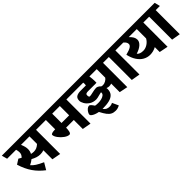

<svg xmlns="http://www.w3.org/2000/svg" viewBox="175 -1699 3002 3002"><g transform="rotate(-45 1676.0 -198.5)"><path d="M747.1 -487.3H638.7V46.4L493.7 19.5V-179.7Q455.6 -167.5 417.5 -167.5Q377.4 -167.5 339.8 -179.9Q302.2 -192.4 265.1 -213.4Q231.9 -185.5 181.6 -161.6Q208.5 -129.4 252.2 -101.1Q295.9 -72.8 370.1 -39.6L304.2 71.8Q208.5 -1 145.8 -91.6Q83 -182.1 43 -312L124.5 -363.8L170.4 -336.9Q191.4 -357.9 200 -377.2Q208.5 -396.5 208.5 -421.4Q208.5 -450.2 197.8 -487.3H-0.5L-25.4 -579.6H724.6ZM493.7 -487.3H306.6Q323.2 -447.8 330.3 -418.7Q337.4 -389.6 337.4 -363.8Q337.4 -315.4 316.4 -276.4Q349.1 -269 374.5 -269Q407.2 -269 435.5 -281Q463.9 -293 493.7 -320.3Z M761.2 -251.5Q761.2 -266.1 786.4 -273.7Q811.5 -281.2 856 -281.2V-487.3H721.7L696.3 -579.6H1377.4L1400.9 -487.3H1309.6V46.4L1165 20.5V-178.7H995.1Q995.1 -134.3 986.3 -98.9Q977.5 -63.5 954.6 -63.5Q918.9 -63.5 873 -95.9Q827.1 -128.4 794.2 -173.3Q761.2 -218.3 761.2 -251.5ZM1165 -487.3H996.1V-281.2H1165Z M2205.1 -487.3H2119.6V49.8L1980.5 21.5V-167.5Q1970.2 -163.1 1955.8 -160.9Q1941.4 -158.7 1928.7 -158.7Q1905.8 -158.7 1879.4 -169.9Q1881.8 -156.7 1881.8 -147.5Q1881.8 -85.4 1849.9 -49.3Q1817.9 -13.2 1758.1 2Q1698.2 17.1 1607.9 17.1H1605.5Q1627.4 47.4 1652.1 59.3Q1676.8 71.3 1714.8 71.3Q1731.4 71.3 1744.1 67.6Q1756.8 64 1776.4 54.7L1823.7 158.2Q1797.9 171.9 1776.6 177.5Q1755.4 183.1 1731 183.1Q1687 183.1 1654.8 166.7Q1622.6 150.4 1594.2 113.5Q1565.9 76.7 1531.7 10.3Q1493.7 3.4 1462.6 -9Q1431.6 -21.5 1413.8 -36.4Q1396 -51.3 1396 -64.9Q1396 -81.1 1410.4 -106.4Q1424.8 -131.8 1446.8 -150.4Q1468.8 -168.9 1491.7 -168.9Q1504.4 -168.9 1522 -149.7Q1539.6 -130.4 1558.1 -101.6Q1581.5 -95.7 1625.5 -95.7Q1662.6 -95.7 1696.5 -104.5Q1730.5 -113.3 1752 -130.6Q1773.4 -147.9 1773.4 -172.4Q1773.4 -184.1 1771.5 -184.1Q1762.2 -184.1 1723.6 -173.3Q1695.8 -165.5 1675.5 -161.1Q1655.3 -156.7 1641.6 -156.7Q1576.7 -156.7 1530.3 -187.3Q1483.9 -217.8 1460.7 -258.8Q1437.5 -299.8 1437.5 -329.1Q1437.5 -386.2 1471.9 -406.5Q1506.3 -426.8 1562.5 -426.8H1680.7Q1684.1 -440.9 1684.1 -458.5Q1684.1 -468.8 1682.1 -487.3H1375.5L1351.1 -579.6H2182.6ZM1980.5 -298.8V-487.3H1818.8Q1827.1 -428.2 1828.1 -378.9Q1828.1 -358.9 1827.1 -338.9H1643.6Q1617.7 -338.9 1604.7 -334Q1591.8 -329.1 1588.1 -321.5Q1584.5 -314 1584.5 -302.2Q1584.5 -282.7 1590.8 -270Q1592.8 -265.1 1597.4 -263.7Q1602.1 -262.2 1611.3 -262.2Q1620.6 -262.2 1636.5 -265.4Q1652.3 -268.6 1669.4 -272.5Q1702.1 -279.8 1723.4 -283.7Q1744.6 -287.6 1764.6 -287.6Q1781.7 -287.6 1798.3 -279.3Q1821.3 -268.6 1841.3 -245.6Q1856.9 -240.7 1870.1 -240.7Q1902.3 -240.7 1933.3 -257.8Q1964.4 -274.9 1980.5 -298.8Z M2179.7 -487.3 2155.8 -579.6H2462.9L2485.4 -487.3H2393.6V44.9L2248.5 20.5V-487.3Z M3096.7 -487.3H3011.2V48.8L2866.2 20V-88.4Q2801.3 -53.7 2731.4 -53.7Q2671.4 -53.7 2618.4 -83Q2565.4 -112.3 2525.9 -171.9Q2486.3 -231.4 2467.3 -318.4Q2545.9 -338.4 2580.1 -359.9Q2614.3 -381.3 2614.3 -409.2Q2614.3 -430.2 2603.3 -448.7Q2592.3 -467.3 2568.8 -487.3H2441.9L2418 -579.6H3074.7ZM2866.2 -280.8V-487.3H2688.5Q2724.1 -453.6 2740.7 -424.1Q2757.3 -394.5 2757.3 -361.8Q2757.3 -317.9 2714.6 -278.6Q2671.9 -239.3 2592.8 -214.8Q2624.5 -174.8 2699.2 -174.8Q2748.5 -174.8 2793.9 -203.9Q2839.4 -232.9 2866.2 -280.8Z M3071.3 -487.3 3047.4 -579.6H3354.5L3377 -487.3H3285.2V44.9L3140.1 20.5V-487.3Z"/></g></svg>

Font: Vesper Libre Heavy
Style: Regular
Weight: 900
Designer: Robert Keller & Kimya Gandhi
Foundry: Mota Italic
Version: Version 1.058